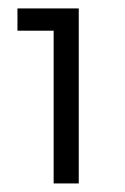

<svg xmlns="http://www.w3.org/2000/svg" viewBox="-20 -720 294 451"><path d="M21 -647.9V-700.2H165V-289.1H106V-647.9Z"/></svg>

Font: Montserrat Light
Style: Regular
Weight: 300
Designer: Julieta Ulanovsky
Foundry: Julieta Ulanovsky
Version: Version 1.000;PS 002.000;hotconv 1.0.70;makeotf.lib2.5.58329